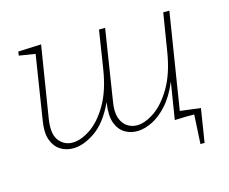

<svg xmlns="http://www.w3.org/2000/svg" viewBox="-96 -659 1122 941"><g transform="rotate(-15 465.0 -189.0)"><path d="M204 7Q168 7 139.5 -11Q111 -29 97.5 -66.5Q84 -104 94 -163L145 -488L63 -501L66 -521L183 -526L125 -165Q113 -89 139.5 -55Q166 -21 208 -21Q250 -21 299 -53.5Q348 -86 388.5 -154.5Q429 -223 446 -331L476 -523H507L451 -165Q442 -114 453 -82Q464 -50 486.5 -35.5Q509 -21 535 -21Q576 -21 624.5 -54Q673 -87 713.5 -156Q754 -225 771 -332L802 -523H833L755 -34L838 -22L835 -2L720 2L750 -185Q721 -116 683.5 -74.5Q646 -33 606.5 -13.5Q567 6 532 7Q496 8 467 -9.5Q438 -27 424 -64.5Q410 -102 419 -163L420 -170Q376 -75 316.5 -34Q257 7 204 7ZM811 148 819 0H741L730 -38L859 -22L832 148Z"/></g></svg>

Font: Bitter ExtraLight
Style: Italic
Weight: 200
Italic angle: -9°
Designer: Sol Matas, and Bitter project Authors
Foundry: Sol Matas
Version: Version 2.001